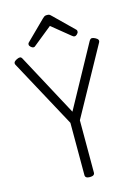

<svg xmlns="http://www.w3.org/2000/svg" viewBox="-171 -1288 992 1390"><g transform="rotate(-15 325.5 -593.0)"><path d="M323 14Q288 14 288 -10V-402L13 -910Q7 -921 11.5 -930Q16 -939 32 -947Q48 -955 58 -954Q68 -953 75 -938L323 -476L576 -938Q585 -953 594.5 -954Q604 -955 620 -947Q636 -939 640.5 -930Q645 -921 639 -910L359 -402V-10Q359 14 323 14ZM171 -999Q163 -999 152.5 -1008.5Q142 -1018 142 -1027Q142 -1030 143 -1034Q144 -1038 148 -1042L291 -1183Q298 -1190 305 -1195Q312 -1200 326 -1200Q340 -1200 347 -1195Q354 -1190 360 -1183L504 -1042Q508 -1038 508.5 -1034Q509 -1030 509 -1027Q509 -1018 499.5 -1008.5Q490 -999 481 -999Q475 -999 470.5 -1001.5Q466 -1004 460 -1009L326 -1118L192 -1010Q186 -1004 181.5 -1001.5Q177 -999 171 -999Z"/></g></svg>

Font: Playwrite US Modern Light
Style: Regular
Weight: 300
Designer: Veronika Burian, José Scaglione
Foundry: TypeTogether
Version: Version 1.003